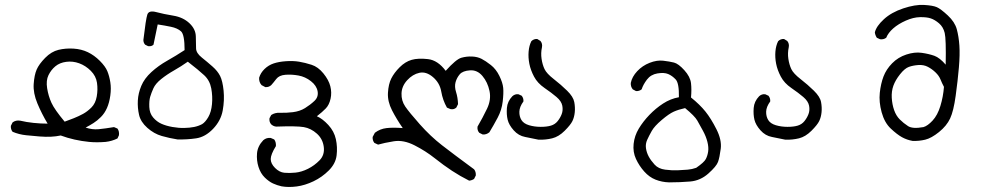

<svg xmlns="http://www.w3.org/2000/svg" viewBox="-20 -457 4040 778"><path d="M341 118Q311 115 282 108.5Q253 102 226 92Q207 96 186.5 97Q166 98 140.5 96Q115 94 86 91Q57 88 31 77Q23 67 24 53L31 39Q44 29 62 32Q87 38 116 41Q145 44 173 44Q149 4 131.5 -38Q114 -80 116.5 -116.5Q119 -153 128.5 -175Q138 -197 163 -222.5Q188 -248 217 -255Q246 -262 278 -260Q310 -258 336 -245.5Q362 -233 384.5 -210.5Q407 -188 415 -168.5Q423 -149 427 -124Q431 -99 427 -70Q423 -41 413.5 -19.5Q404 2 389 17Q374 32 359 41.5Q344 51 327 60Q354 69 380 66.5Q406 64 442 58L456 64Q464 75 462 91L456 104Q434 115 408 118Q372 121 341 118ZM279 22Q299 14 316.5 4.5Q334 -5 350.5 -21.5Q367 -38 372 -66Q377 -94 373 -121.5Q369 -149 348 -170Q327 -191 301 -200.5Q275 -210 248.5 -206.5Q222 -203 204.5 -188.5Q187 -174 176.5 -152.5Q166 -131 171 -99.5Q176 -68 188.5 -40.5Q201 -13 242 36Z M699 108Q667 103 635.5 94Q604 85 577 61Q550 37 543.5 8.5Q537 -20 538.5 -49.5Q540 -79 552.5 -109Q565 -139 593.5 -165Q622 -191 657.5 -211Q693 -231 728 -254Q728 -317 713.5 -330Q699 -343 672.5 -348.5Q646 -354 619 -358L602 -276Q594 -268 580 -270L568 -276Q561 -284 561 -295Q571 -380 577 -398Q583 -416 613 -408Q643 -400 682.5 -393.5Q722 -387 747.5 -363Q773 -339 773.5 -309Q774 -279 774.5 -260.5Q775 -242 797.5 -224Q820 -206 841 -187.5Q862 -169 872 -149Q882 -129 886 -90Q890 -51 882.5 -9.5Q875 32 843.5 65Q812 98 775 103.5Q738 109 699 108ZM799 46Q812 38 824 17.5Q836 -3 839 -35Q842 -67 836 -99Q830 -131 807.5 -152Q785 -173 741 -207Q714 -188 685 -171.5Q656 -155 633 -136.5Q610 -118 601.5 -99Q593 -80 588.5 -64.5Q584 -49 585 -23.5Q586 2 600.5 19Q615 36 634 44.5Q653 53 678.5 57.5Q704 62 726.5 61.5Q749 61 766.5 57.5Q784 54 799 46Z M1121 298Q1103 294 1086.5 286.5Q1070 279 1053 262.5Q1036 246 1027.5 219.5Q1019 193 1021.5 164Q1024 135 1047 111Q1060 100 1077 102L1091 108Q1099 118 1098 135Q1077 169 1077 187.5Q1077 206 1094.5 223.5Q1112 241 1132 243Q1152 245 1177 242.5Q1202 240 1228 227Q1254 214 1275 192.5Q1296 171 1292 138.5Q1288 106 1264 84.5Q1240 63 1211 58Q1182 53 1099 56Q1088 55 1079 47Q1070 37 1072 22L1079 9Q1094 -1 1114 0Q1139 1 1167 -2.5Q1195 -6 1216 -19Q1237 -32 1254 -48Q1271 -64 1267 -87Q1263 -110 1240 -128Q1217 -146 1189.5 -151Q1162 -156 1136.5 -154Q1111 -152 1099.5 -137Q1088 -122 1079 -112Q1069 -103 1055 -104L1040 -112Q1029 -124 1030 -142Q1036 -162 1052 -177.5Q1068 -193 1089 -200Q1110 -207 1139 -209Q1168 -211 1192 -207Q1216 -203 1242.5 -194.5Q1269 -186 1290.5 -159.5Q1312 -133 1318.5 -107.5Q1325 -82 1319.5 -57Q1314 -32 1300 -17.5Q1286 -3 1264 14Q1287 24 1310.5 49.5Q1334 75 1341 107Q1348 139 1344 172.5Q1340 206 1312.5 233.5Q1285 261 1250.5 277.5Q1216 294 1182.5 298.5Q1149 303 1121 298Z M1881 275Q1845 257 1811.5 235Q1778 213 1741.5 184Q1705 155 1660 132Q1615 109 1575.5 115.5Q1536 122 1512 129L1497 122Q1489 112 1490 98L1499 81Q1520 65 1546.5 62Q1573 59 1612 62Q1587 26 1568.5 -10Q1550 -46 1552 -81Q1554 -116 1565.5 -139Q1577 -162 1599.5 -184.5Q1622 -207 1648 -214.5Q1674 -222 1714 -217.5Q1754 -213 1786 -170Q1828 -217 1849.5 -223Q1871 -229 1893 -228Q1915 -227 1931.5 -218.5Q1948 -210 1969 -193.5Q1990 -177 2003.5 -149.5Q2017 -122 2019 -101Q2021 -80 2017 -45.5Q2013 -11 1996.5 20Q1980 51 1963 79Q1951 89 1936 88L1922 81Q1913 71 1915 56Q1936 20 1953.5 -16.5Q1971 -53 1963.5 -88.5Q1956 -124 1935 -149Q1914 -174 1884.5 -172Q1855 -170 1843 -156Q1831 -142 1826 -124Q1821 -106 1828 -84Q1835 -62 1836 -35L1829 -21Q1819 -12 1805 -15L1791 -21Q1774 -51 1768 -86Q1762 -121 1734.5 -144.5Q1707 -168 1679.5 -162Q1652 -156 1630 -132Q1608 -108 1607 -78.5Q1606 -49 1622 -25.5Q1638 -2 1681 46.5Q1724 95 1771 131.5Q1818 168 1901 229Q1909 239 1908 254L1901 268Q1892 274 1881 275Z M2162 109Q2135 103 2108 98Q2081 93 2061.5 71Q2042 49 2037 28Q2032 7 2034 -19.5Q2036 -46 2056 -67Q2067 -77 2081 -75L2094 -69Q2102 -59 2101 -46Q2085 -24 2084.5 -4.5Q2084 15 2093 29.5Q2102 44 2124 50.5Q2146 57 2171 57Q2196 57 2212.5 52Q2229 47 2239.5 34Q2250 21 2256 5.5Q2262 -10 2258.5 -28.5Q2255 -47 2235 -64Q2215 -81 2186.5 -100.5Q2158 -120 2144 -146.5Q2130 -173 2125 -198.5Q2120 -224 2122 -248Q2124 -272 2133 -290Q2143 -300 2157 -299L2170 -291Q2179 -280 2176 -265Q2171 -242 2174.5 -218.5Q2178 -195 2186.5 -177Q2195 -159 2224 -136.5Q2253 -114 2278 -89.5Q2303 -65 2307 -43.5Q2311 -22 2309 -2Q2307 18 2299.5 33.5Q2292 49 2268 73Q2244 97 2217.5 103.5Q2191 110 2162 109Z M2691 282Q2662 281 2636.5 271Q2611 261 2590.5 238Q2570 215 2557 187Q2544 159 2547.5 126Q2551 93 2568.5 64Q2586 35 2611.5 8.5Q2637 -18 2667 -37.5Q2697 -57 2731 -63Q2732 -120 2718 -135Q2704 -150 2687.5 -157Q2671 -164 2644 -159.5Q2617 -155 2601.5 -134.5Q2586 -114 2580 -95Q2570 -87 2557 -88L2544 -95Q2535 -106 2536 -121Q2541 -146 2562 -168.5Q2583 -191 2612.5 -202.5Q2642 -214 2667.5 -211Q2693 -208 2711 -203.5Q2729 -199 2753 -172.5Q2777 -146 2780 -120Q2783 -94 2780 -62Q2816 -33 2838.5 -5Q2861 23 2883 66.5Q2905 110 2900.5 145.5Q2896 181 2889.5 199Q2883 217 2850.5 246Q2818 275 2776.5 278.5Q2735 282 2691 282ZM2801 223Q2833 201 2840 187.5Q2847 174 2849.5 157Q2852 140 2846.5 118Q2841 96 2828.5 73Q2816 50 2805.5 31.5Q2795 13 2756 -19Q2729 -13 2710 -4.5Q2691 4 2661.5 29Q2632 54 2621 73.5Q2610 93 2602.5 109.5Q2595 126 2597.5 143.5Q2600 161 2608.5 177Q2617 193 2632.5 210Q2648 227 2675.5 230.5Q2703 234 2726 233Q2749 232 2766.5 230.5Q2784 229 2801 223Z M3162 109Q3135 103 3108 98Q3081 93 3061.5 71Q3042 49 3037 28Q3032 7 3034 -19.5Q3036 -46 3056 -67Q3067 -77 3081 -75L3094 -69Q3102 -59 3101 -46Q3085 -24 3084.5 -4.5Q3084 15 3093 29.5Q3102 44 3124 50.5Q3146 57 3171 57Q3196 57 3212.5 52Q3229 47 3239.5 34Q3250 21 3256 5.5Q3262 -10 3258.5 -28.5Q3255 -47 3235 -64Q3215 -81 3186.5 -100.5Q3158 -120 3144 -146.5Q3130 -173 3125 -198.5Q3120 -224 3122 -248Q3124 -272 3133 -290Q3143 -300 3157 -299L3170 -291Q3179 -280 3176 -265Q3171 -242 3174.5 -218.5Q3178 -195 3186.5 -177Q3195 -159 3224 -136.5Q3253 -114 3278 -89.5Q3303 -65 3307 -43.5Q3311 -22 3309 -2Q3307 18 3299.5 33.5Q3292 49 3268 73Q3244 97 3217.5 103.5Q3191 110 3162 109Z M3678 114Q3655 110 3635 99Q3615 88 3589.5 64Q3564 40 3552.5 -2Q3541 -44 3545 -81Q3549 -118 3560 -147Q3571 -176 3595 -200.5Q3619 -225 3652.5 -236Q3686 -247 3714.5 -243Q3743 -239 3766 -231Q3788 -223 3812 -195Q3814 -299 3808 -323.5Q3802 -348 3785 -362.5Q3768 -377 3751.5 -382.5Q3735 -388 3708 -387.5Q3681 -387 3650.5 -373.5Q3620 -360 3599.5 -342Q3579 -324 3571 -304Q3560 -296 3546 -298L3533 -304Q3526 -315 3525 -326Q3531 -351 3561.5 -379Q3592 -407 3640 -423Q3688 -439 3724 -437Q3760 -435 3776 -428Q3792 -421 3820.5 -394.5Q3849 -368 3857 -338.5Q3865 -309 3867.5 -272.5Q3870 -236 3865.5 -183.5Q3861 -131 3852.5 -69Q3844 -7 3830 23Q3816 53 3785 78Q3754 103 3729 109Q3704 115 3678 114ZM3722 58Q3739 53 3759 31.5Q3779 10 3790.5 -27.5Q3802 -65 3805 -105Q3797 -120 3791 -135Q3785 -150 3771 -163.5Q3757 -177 3740 -186Q3723 -195 3701.5 -193.5Q3680 -192 3663 -186Q3646 -180 3627 -156Q3608 -132 3600 -109.5Q3592 -87 3593.5 -60.5Q3595 -34 3603 -11Q3611 12 3626 27Q3641 42 3659.5 54Q3678 66 3722 58Z"/></svg>

Font: NaniFont Regular
Style: Regular
Weight: 400
Designer: Nanigashitei
Version: Version 1.036